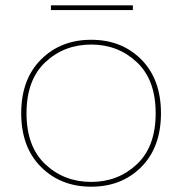

<svg xmlns="http://www.w3.org/2000/svg" viewBox="-20 -697 687 724"><path d="M513 -472.5Q587 -398 587 -270Q587 -142 513 -67.5Q439 7 324 7Q209 7 134.5 -67.5Q60 -142 60 -270Q60 -398 134.5 -472.5Q209 -547 324 -547Q439 -547 513 -472.5ZM324 -11Q425 -11 496 -77.5Q567 -144 567 -270Q567 -396 496 -462.5Q425 -529 324 -529Q222 -529 151 -462.5Q80 -396 80 -270Q80 -144 151 -77.5Q222 -11 324 -11ZM172 -659V-677H481V-659Z"/></svg>

Font: SVN-Poppins Thin
Style: Regular
Weight: 100
Designer: Ninad Kale (Devanagari), Jonny Pinhorn (Latin)
Foundry: Indian Type Foundry
Version: Version 3.002 2017